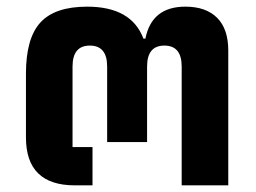

<svg xmlns="http://www.w3.org/2000/svg" viewBox="-20 -557 769 577"><path d="M205 0Q58 0 58 -144V-336Q58 -442 101.5 -489.5Q145 -537 242 -537Q375 -537 411 -441H417Q436 -537 537 -537Q599 -537 632.5 -503.5Q666 -470 666 -405V0H526V-357Q526 -420 474 -420Q422 -420 422 -357V-130H302V-357Q302 -420 250 -420Q198 -420 198 -357V-115H258V0Z"/></svg>

Font: Anuphan
Style: Bold
Weight: 700
Designer: Mike Abbink, Paul van der Laan, Pieter van Rosmalen, Mint Tantisuwanna
Foundry: Bold Monday; Cadson Demak
Version: Version 3.002;hotconv 1.0.109;makeotfexe 2.5.65596